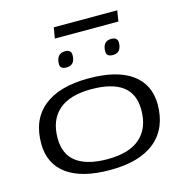

<svg xmlns="http://www.w3.org/2000/svg" viewBox="-127 -1009 1088 1136"><g transform="rotate(-15 417.0 -441.0)"><path d="M410 10Q236 10 145.5 -56Q55 -122 54 -244Q53 -391 148 -469Q243 -547 424 -547Q597 -547 688 -481.5Q779 -416 780 -294Q780 -147 685 -68.5Q590 10 410 10ZM410 -56Q544 -56 611 -115.5Q678 -175 678 -286Q678 -386 613 -433.5Q548 -481 423 -481Q290 -481 223 -422Q156 -363 156 -252Q156 -153 221 -104.5Q286 -56 410 -56ZM600 -643Q561 -643 561 -675Q561 -705 574 -721.5Q587 -738 615 -738Q653 -738 653 -705Q653 -676 640 -659.5Q627 -643 600 -643ZM316 -643Q277 -643 277 -674Q277 -704 290.5 -721Q304 -738 331 -738Q369 -738 369 -705Q369 -643 316 -643ZM293 -826 304 -892H693L682 -826Z"/></g></svg>

Font: Georama ExtraExtended
Style: Italic
Weight: 400
Width: 8
Italic angle: -9°
Designer: Jean-Baptiste Levee
Foundry: Production Type
Version: Version 1.000